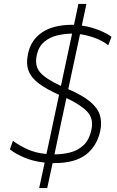

<svg xmlns="http://www.w3.org/2000/svg" viewBox="-20 -823 595 980"><path d="M180 137Q187.5 103.5 194.2 71Q201 38.5 208 7Q146.5 0 101.2 -20Q56 -40 30.5 -60.5L46 -104Q80.5 -79 121.5 -60.5Q162.5 -42 217 -37Q225.5 -76 233.8 -114.5Q242 -153 250 -192L281.5 -339Q218.5 -367 179.5 -395.8Q140.5 -424.5 126.2 -460.8Q112 -497 123 -548.5Q137.5 -618.5 194.5 -657.5Q251.5 -696.5 350.5 -696.5Q354 -696.5 357.5 -696Q363 -722 368.8 -748.8Q374.5 -775.5 380 -803H421Q415 -774.5 409.2 -747Q403.5 -719.5 397.5 -692.5Q445 -685.5 486.8 -668.5Q528.5 -651.5 549 -635L532.5 -592Q504.5 -614.5 465 -629Q425.5 -643.5 388.5 -648.5Q379 -604.5 369.8 -561.2Q360.5 -518 351 -474L328.5 -368Q401 -336.5 439.5 -304.5Q478 -272.5 489.5 -236.2Q501 -200 492 -156Q475.5 -78 419.2 -34.2Q363 9.5 256.5 9.5Q252.5 9.5 248.5 9.5Q242 40.5 235 72.2Q228 104 221 137ZM167.5 -541Q156 -487 184.5 -453.8Q213 -420.5 291 -384.5L310 -474Q319.5 -518.5 329 -562.5Q338.5 -606.5 348 -651.5Q308.5 -651 270.5 -641.8Q232.5 -632.5 204.8 -608.8Q177 -585 167.5 -541ZM291 -192Q283 -152.5 274.5 -113.5Q266 -74.5 258 -35Q298.5 -35 337.8 -44.8Q377 -54.5 406.5 -82Q436 -109.5 447 -163Q458.5 -219 423.8 -254.5Q389 -290 319 -322.5Z"/></svg>

Font: Commissioner ExtraLight
Style: Italic
Weight: 200
Italic angle: -12°
Designer: Kostas Bartsokas
Foundry: Kostas Bartsokas
Version: Version 1.000; ttfautohint (v1.8.3)